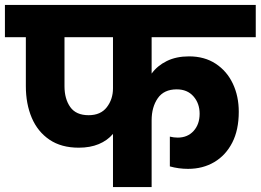

<svg xmlns="http://www.w3.org/2000/svg" viewBox="-37 -760 1059 780"><path d="M283 -160Q212 -160 164 -192.5Q116 -225 92 -281.5Q68 -338 68 -410V-609H-17V-740H1002V-609H579V-461Q602 -493 640.5 -512Q679 -531 731 -531Q794 -531 839.5 -501Q885 -471 909 -420Q933 -369 933 -306Q933 -232 906.5 -180.5Q880 -129 833.5 -101.5Q787 -74 727 -74Q708 -74 689.5 -76.5Q671 -79 653 -84V-205Q669 -201 685 -201Q725 -201 749.5 -228Q774 -255 774 -298Q774 -340 749 -368.5Q724 -397 681 -397Q629 -397 604 -361Q579 -325 579 -271V0H422V-216Q399 -189 364 -174.5Q329 -160 283 -160ZM225 -410Q225 -358 248.5 -325Q272 -292 323 -292Q372 -292 397 -324.5Q422 -357 422 -401V-609H225Z"/></svg>

Font: Poppins
Style: Bold
Weight: 700
Designer: Ninad Kale (Devanagari), Jonny Pinhorn (Latin)
Version: Version 5.002